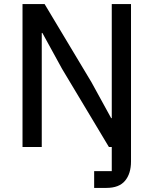

<svg xmlns="http://www.w3.org/2000/svg" viewBox="-20 -718 750 938"><path d="M90 0V-698H198L427 -316L523 -141H526V-698H620V71Q620 130 591 165Q562 200 500 200H440V118H526V0H512L283 -382L187 -557H184V0Z"/></svg>

Font: IBM Plex Sans Text
Style: Regular
Weight: 450
Designer: Mike Abbink, Paul van der Laan, Pieter van Rosmalen
Foundry: Bold Monday
Version: Version 3.005